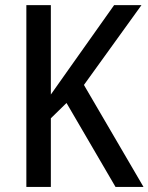

<svg xmlns="http://www.w3.org/2000/svg" viewBox="-20 -734 583 754"><path d="M543.5 0H433.6L241.2 -329.6L179.7 -269.5V0H83.5V-713.9H179.7V-362.8Q194.8 -384.8 214.4 -411.9Q233.9 -439 256.3 -471.2L428.2 -713.9H535.6L309.6 -400.4Z"/></svg>

Font: Open Sans SemiCondensed Medium
Style: Regular
Weight: 500
Width: 4
Designer: Monotype Design Team
Foundry: Monotype Imaging Inc.
Version: Version 3.000